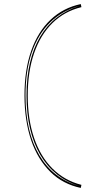

<svg xmlns="http://www.w3.org/2000/svg" viewBox="-20 -835 479 941"><path d="M376 86Q333 77 295.5 57.5Q258 38 227.5 8Q197 -22 173 -61Q149 -100 133 -147Q117 -194 108.5 -249.5Q100 -305 100 -367Q100 -492 133 -586Q166 -680 228 -738.5Q290 -797 376 -815L379 -800Q296 -780 237 -722Q178 -664 147 -574Q116 -484 116 -367Q116 -250 147 -159Q178 -68 237 -9Q296 50 379 71ZM369 77Q307 58 258.5 19Q210 -20 177 -76.5Q144 -133 127 -206Q110 -279 110 -367Q110 -456 127 -528Q144 -600 177 -655.5Q210 -711 258.5 -749Q307 -787 369 -806Q285 -783 226 -725.5Q167 -668 136 -578Q105 -488 105 -367Q105 -188 173.5 -73Q242 42 369 77Z"/></svg>

Font: Kalnia Glaze Thin Thin
Style: Regular
Weight: 250
Version: Version 1.110